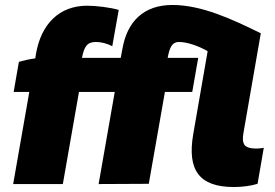

<svg xmlns="http://www.w3.org/2000/svg" viewBox="-20 -741 1108 773"><path d="M56 -492 35 -371H98L33 0H233L298 -371H442L377 0L579 -1L644 -371H754L778 -508H655C663 -552 674 -572 700 -572C736 -572 783 -554 816 -535L758 -201C733 -56 782 12 922 12C956 12 992 7 1017 -1L1042 -146C1027 -143 1011 -142 994 -144C963 -148 953 -163 960 -205L1030 -607C914 -664 792 -721 674 -721C558 -721 492 -654 473 -545L466 -508H310C319 -554 331 -572 366 -572C385 -572 409 -567 432 -555L458 -701C425 -711 367 -718 331 -718C219 -718 146 -645 125 -525L122 -506C98 -503 73 -497 56 -492Z"/></svg>

Font: Fixel Text 20240404 Black
Style: Italic
Weight: 900
Width: 4
Italic angle: -10°
Designer: AlfaBravo + MacPaw
Foundry: Kyrylo Tkachov, Marchela Mozhyna, Serhii Makarenko, Maria Weinstein, Zakhar Kryvoshyya
Version: Version 1.211;Glyphs 3.2 (3225)